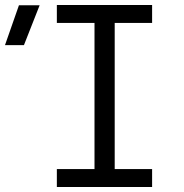

<svg xmlns="http://www.w3.org/2000/svg" viewBox="-119 -750 739 770"><path d="M109 0H491V-72H341V-658H491V-730H109V-658H260V-72H109ZM-99 -569H-23L40 -729H-43Z"/></svg>

Font: JetBrains Mono Light
Style: Regular
Weight: 336
Monospace: yes
Designer: Philipp Nurullin, Konstantin Bulenkov
Foundry: JetBrains
Version: Version 2.305